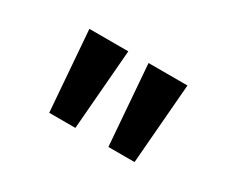

<svg xmlns="http://www.w3.org/2000/svg" viewBox="-58 -867 627 534"><g transform="rotate(30 256.0 -600.0)"><path d="M126 -471 106 -729H231L210 -471ZM316 -471 296 -729H421L400 -471Z"/></g></svg>

Font: Noto Sans Devanagari SemiCondensed SemiBold
Style: Regular
Weight: 600
Width: 4
Designer: Jelle Bosma - Monotype Design Team
Foundry: Monotype Imaging Inc.
Version: Version 2.004; ttfautohint (v1.8.4.7-5d5b)